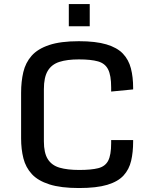

<svg xmlns="http://www.w3.org/2000/svg" viewBox="-20 -928 756 959"><path d="M374.5 11.2Q283.7 11.2 226.6 -7.1Q169.4 -25.4 138.9 -58.6Q108.4 -91.8 96.9 -137.2Q85.4 -182.6 85.4 -236.8V-464.8Q85.4 -520.5 96.4 -567.6Q107.4 -614.7 137.9 -649.4Q168.5 -684.1 225.6 -703.1Q282.7 -722.2 374 -722.2Q458 -722.2 511.5 -706.3Q564.9 -690.4 593.8 -660.2Q622.6 -629.9 633.8 -586.7Q645 -543.5 645 -488.8V-481.4L535.2 -470.7V-491.7Q535.2 -551.3 520 -581.3Q504.9 -611.3 469.7 -621.3Q434.6 -631.3 374 -631.3Q314.9 -631.3 276.1 -618.7Q237.3 -606 218.3 -573.7Q199.2 -541.5 199.2 -482.9V-222.2Q199.2 -164.1 218.8 -133.1Q238.3 -102.1 277.3 -90.6Q316.4 -79.1 376 -79.1Q435.5 -79.1 470.5 -87.9Q505.4 -96.7 520.3 -125.2Q535.2 -153.8 535.2 -212.9V-228.5H645V-220.7Q645 -167.5 635 -124.8Q625 -82 597.2 -51.5Q569.3 -21 515.9 -4.9Q462.4 11.2 374.5 11.2ZM323.7 -796.9V-907.7H428.2V-796.9Z"/></svg>

Font: Monda Medium
Style: Regular
Weight: 500
Designer: Vernon Adams
Foundry: Vernon Adams
Version: Version 2.200